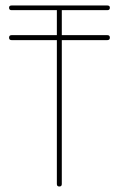

<svg xmlns="http://www.w3.org/2000/svg" viewBox="-20 -679 432 699"><path d="M371 -551Q380 -551 380 -542Q380 -533 371 -533H205V-9Q205 0 196 0Q187 0 187 -9V-533H22Q13 -533 13 -542Q13 -551 22 -551H187V-642H22Q13 -642 13 -651Q13 -659 22 -659H371Q380 -659 380 -651Q380 -642 371 -642H205V-551Z"/></svg>

Font: Libertine Sup Thin
Style: Regular
Weight: 100
Designer: Bastien Sozeau
Foundry: NBR — Bastien Sozeau
Version: Version 2.003; ttfautohint (v1.8.4.7-5d5b);gftools[0.9.33]